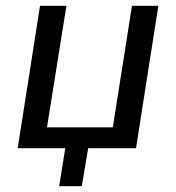

<svg xmlns="http://www.w3.org/2000/svg" viewBox="-20 -511 607 662"><path d="M184 131 205 0H41L118 -491H209L142 -72H369L435 -491H526L449 0H284L262 131Z"/></svg>

Font: Nunito Sans 10pt SemiCondensed Medium
Style: Italic
Weight: 500
Width: 4
Italic angle: -9°
Designer: Vernon Adams
Foundry: Vernon Adams
Version: Version 3.101;gftools[0.9.27]